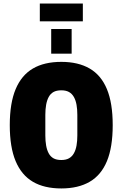

<svg xmlns="http://www.w3.org/2000/svg" viewBox="-20 -1048 689 1080"><path d="M325 12Q229 12 165 -25.5Q101 -63 68 -141.5Q35 -220 35 -344Q35 -468 68 -546.5Q101 -625 165 -662.5Q229 -700 325 -700Q420 -700 484.5 -662.5Q549 -625 581.5 -546.5Q614 -468 614 -344Q614 -220 581.5 -141.5Q549 -63 484.5 -25.5Q420 12 325 12ZM325 -148Q351 -148 368 -157.5Q385 -167 395.5 -185.5Q406 -204 410.5 -229.5Q415 -255 415 -286V-402Q415 -433 410.5 -458.5Q406 -484 395.5 -502.5Q385 -521 368 -530.5Q351 -540 325 -540Q298 -540 281 -530.5Q264 -521 254 -502.5Q244 -484 239.5 -458.5Q235 -433 235 -402V-286Q235 -255 239.5 -229.5Q244 -204 254 -185.5Q264 -167 281 -157.5Q298 -148 325 -148ZM268 -746V-885H383V-746ZM204 -928V-1028H446V-928Z"/></svg>

Font: Archivo Condensed Black
Style: Regular
Weight: 900
Width: 3
Designer: Hector Gatti
Foundry: Omnibus-Type
Version: Version 2.001